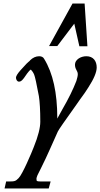

<svg xmlns="http://www.w3.org/2000/svg" viewBox="-20 -765 572 1096"><path d="M88 -299C103 -299 110 -312 117 -320C126 -332 142 -359 156 -368C163 -361 170 -351 175 -339C180 -327 189 -286 202 -216C207 -184 210 -135 210 -70C210 -36 198 12 173 74C160 108 108 231 86 252C68 270 65 271 23 271H15L6 311H258L269 271H215C202 271 194 270 190 268C188 260 187 255 190 246L194 235L214 195C255 113 277 58 310 -14C315 -25 350 -75 415 -166C454 -223 454 -218 485 -267C516 -315 532 -353 532 -380C532 -417 512 -444 473 -444C440 -444 408 -424 408 -396C408 -384 411 -375 416 -366C421 -358 424 -350 424 -341C424 -332 421 -320 416 -303C398 -256 371 -201 335 -139L307 -88V-92C307 -235 282 -348 232 -429C227 -439 217 -444 204 -444C185 -444 167 -436 151 -420C151 -419 149 -416 144 -413C141 -411 137 -407 132 -402C126 -396 114 -383 97 -364C80 -345 71 -330 71 -321C72 -310 78 -299 88 -299ZM307 -502 404 -630 433 -501H479L463 -745H394L260 -502Z"/></svg>

Font: fbb
Style: Bold Italic
Weight: 700
Italic angle: -12°
Designer: David J. Perry, Michael Sharpe
Version: Version 0.991